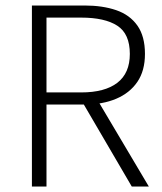

<svg xmlns="http://www.w3.org/2000/svg" viewBox="-20 -678 588 698"><path d="M96 0V-658H287Q353 -658 402.5 -641Q452 -624 479.5 -585Q507 -546 507 -482Q507 -421 479.5 -380.5Q452 -340 402.5 -319Q353 -298 287 -298H149V0ZM459 0 276 -313 324 -332 521 0ZM149 -342H275Q361 -342 406.5 -377Q452 -412 452 -482Q452 -555 406.5 -584.5Q361 -614 275 -614H149Z"/></svg>

Font: Assistant ExtraLight Light
Style: Regular
Weight: 300
Version: Version 3.000